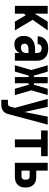

<svg xmlns="http://www.w3.org/2000/svg" viewBox="1108 -1676 783 3040"><g transform="rotate(90 1500.0 -156.5)"><path d="M73 0V-520H197V-314L322 -520H461L295 -281L461 0H323L220 -174L197 -141V0Z M684 8Q665 8 645.5 4Q626 0 610 -10Q594 -20 582 -35.5Q570 -51 562.5 -68.5Q555 -86 552.5 -105.5Q550 -125 550 -144Q550 -170 556 -196.5Q562 -223 578 -244.5Q594 -266 616.5 -281Q639 -296 664 -305Q689 -314 716 -317Q743 -320 769 -320H820V-349Q820 -364 816 -378.5Q812 -393 802 -403.5Q792 -414 777.5 -419Q763 -424 748 -424Q735 -424 722 -420.5Q709 -417 699 -408.5Q689 -400 683.5 -387.5Q678 -375 678 -361H556Q556 -385 562.5 -408.5Q569 -432 582 -452Q595 -472 613.5 -487.5Q632 -503 654.5 -512Q677 -521 700.5 -524.5Q724 -528 748 -528Q773 -528 798 -524Q823 -520 846 -510Q869 -500 888.5 -483.5Q908 -467 920 -445Q932 -423 937 -398.5Q942 -374 942 -349V0H820V-75Q811 -56 797 -39.5Q783 -23 765 -12.5Q747 -2 726 3Q705 8 684 8ZM734 -96Q751 -96 768 -101Q785 -106 797 -118Q809 -130 814.5 -146.5Q820 -163 820 -180V-216H769Q758 -216 747.5 -215Q737 -214 726.5 -212Q716 -210 706 -205.5Q696 -201 688 -194Q680 -187 676 -176.5Q672 -166 672 -155Q672 -143 676 -131Q680 -119 689 -110.5Q698 -102 710 -99Q722 -96 734 -96Z M1201 0V-219H1178L1114 0H1014L1089 -260L1014 -520H1114L1178 -301H1201V-520H1299V-301H1322L1386 -520H1486L1411 -260L1486 0H1386L1322 -219H1299V0Z M1561 215V110H1619Q1629 110 1639 107.5Q1649 105 1655.5 98Q1662 91 1665.5 81.5Q1669 72 1671 63V62Q1671 62 1671 62Q1671 62 1671 62Q1671 62 1671 62Q1671 62 1671 62L1688 -1L1546 -520H1673L1754 -153L1827 -520H1954L1791 89Q1786 108 1779.5 127Q1773 146 1761 161.5Q1749 177 1732.5 189Q1716 201 1697.5 206.5Q1679 212 1659 213.5Q1639 215 1619 215Z M2188 0V-415H2046V-520H2454V-415H2312V0Z M2558 0V-520H2682V-338H2780Q2803 -338 2825.5 -334.5Q2848 -331 2868.5 -320.5Q2889 -310 2905.5 -294Q2922 -278 2932 -257.5Q2942 -237 2946 -214.5Q2950 -192 2950 -169Q2950 -146 2946 -123.5Q2942 -101 2932 -81Q2922 -61 2905.5 -44.5Q2889 -28 2868.5 -18Q2848 -8 2825.5 -4Q2803 0 2780 0ZM2780 -105Q2791 -105 2801 -110.5Q2811 -116 2817 -126Q2823 -136 2824.5 -147Q2826 -158 2826 -169Q2826 -180 2824.5 -191.5Q2823 -203 2817 -212.5Q2811 -222 2801 -228Q2791 -234 2780 -234H2682V-105Z"/></g></svg>

Font: Iosevka SS04 Extrabold
Style: Regular
Weight: 800
Monospace: yes
Designer: Belleve Invis
Foundry: Belleve Invis
Version: Version 19.0.0; ttfautohint (v1.8.4)